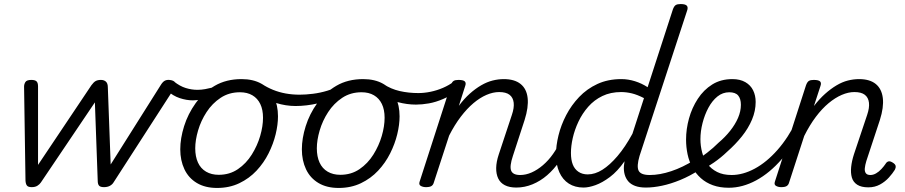

<svg xmlns="http://www.w3.org/2000/svg" viewBox="-20 -910 4473 949"><path d="M137 15Q119 15 113 7Q107 -1 106 -17L99 -482Q99 -494 105.5 -504.5Q112 -515 135 -515Q153 -515 160.5 -508Q168 -501 168 -483V-95L432 -489Q443 -504 453 -509.5Q463 -515 479 -515Q494 -515 503.5 -506.5Q513 -498 513 -478L527 -97L776 -492Q785 -506 794.5 -511Q804 -516 817 -515Q839 -513 846 -502Q853 -491 843 -476L541 -8Q535 2 523 8.5Q511 15 494 15Q476 15 469.5 7.5Q463 0 463 -17L449 -404L182 -8Q176 1 165 8Q154 15 137 15Z M933 -414Q902 -414 868.5 -425Q835 -436 805 -463Q797 -472 799 -481.5Q801 -491 808.5 -499Q816 -507 825 -510Q834 -513 840 -507Q869 -484 898 -475Q927 -466 956 -466Q975 -466 994 -469.5Q1013 -473 1028.5 -477Q1044 -481 1053 -485Q1064 -492 1069.5 -484Q1075 -476 1073 -464.5Q1071 -453 1060 -447Q1043 -437 1019.5 -429.5Q996 -422 973 -418Q950 -414 933 -414Z M1053 19Q994 19 953 -5.5Q912 -30 891.5 -73.5Q871 -117 871 -172Q871 -226 890 -286.5Q909 -347 947 -400Q985 -453 1041.5 -486Q1098 -519 1174 -519Q1232 -519 1272.5 -496Q1313 -473 1333.5 -431.5Q1354 -390 1354 -335Q1354 -294 1342.5 -246.5Q1331 -199 1307.5 -152Q1284 -105 1248 -66.5Q1212 -28 1163 -4.5Q1114 19 1053 19ZM1061 -46Q1115 -46 1156 -74Q1197 -102 1224.5 -146Q1252 -190 1266 -238Q1280 -286 1280 -328Q1280 -368 1266.5 -396Q1253 -424 1227.5 -439Q1202 -454 1166 -454Q1112 -454 1070.5 -426.5Q1029 -399 1001 -356Q973 -313 959 -265Q945 -217 945 -177Q945 -136 958.5 -106.5Q972 -77 998.5 -61.5Q1025 -46 1061 -46Z M1441 -386Q1393 -386 1344.5 -401Q1296 -416 1252 -443Q1241 -450 1240 -460.5Q1239 -471 1244.5 -480.5Q1250 -490 1259 -494.5Q1268 -499 1276 -494Q1300 -478 1329.5 -466Q1359 -454 1392 -448Q1425 -442 1461 -442Q1491 -442 1527 -446.5Q1563 -451 1597.5 -461.5Q1632 -472 1658 -486Q1669 -493 1676.5 -485Q1684 -477 1684 -465.5Q1684 -454 1673 -447Q1608 -412 1551 -399Q1494 -386 1441 -386Z M1654 19Q1595 19 1554 -5.5Q1513 -30 1492.5 -73.5Q1472 -117 1472 -172Q1472 -226 1491 -286.5Q1510 -347 1548 -400Q1586 -453 1642.5 -486Q1699 -519 1775 -519Q1833 -519 1873.5 -496Q1914 -473 1934.5 -431.5Q1955 -390 1955 -335Q1955 -294 1943.5 -246.5Q1932 -199 1908.5 -152Q1885 -105 1849 -66.5Q1813 -28 1764 -4.5Q1715 19 1654 19ZM1662 -46Q1716 -46 1757 -74Q1798 -102 1825.5 -146Q1853 -190 1867 -238Q1881 -286 1881 -328Q1881 -368 1867.5 -396Q1854 -424 1828.5 -439Q1803 -454 1767 -454Q1713 -454 1671.5 -426.5Q1630 -399 1602 -356Q1574 -313 1560 -265Q1546 -217 1546 -177Q1546 -136 1559.5 -106.5Q1573 -77 1599.5 -61.5Q1626 -46 1662 -46Z M2036 -393Q1992 -393 1947 -405Q1902 -417 1856 -447Q1846 -453 1845 -462.5Q1844 -472 1849 -481Q1854 -490 1861.5 -494Q1869 -498 1876 -494Q1912 -470 1955.5 -460Q1999 -450 2048 -450Q2077 -450 2108.5 -456.5Q2140 -463 2170 -476Q2200 -489 2222 -506Q2230 -512 2238 -509Q2246 -506 2250 -498Q2254 -490 2253 -480Q2252 -470 2245 -464Q2208 -437 2171 -421Q2134 -405 2100 -399Q2066 -393 2036 -393Z M2532 17Q2498 17 2475.5 5.5Q2453 -6 2442.5 -28Q2432 -50 2432.5 -80Q2433 -110 2445 -146L2510 -342Q2522 -377 2519 -402.5Q2516 -428 2498.5 -441.5Q2481 -455 2447 -455Q2417 -455 2384.5 -441Q2352 -427 2320 -400Q2288 -373 2257.5 -333Q2227 -293 2200 -240L2124 -7Q2121 4 2112.5 9.5Q2104 15 2085 15Q2071 15 2060 9Q2049 3 2054 -12L2208 -489Q2214 -505 2222 -510Q2230 -515 2246 -515Q2270 -515 2277.5 -507.5Q2285 -500 2279 -484L2248 -387Q2274 -422 2302 -447Q2330 -472 2358.5 -488.5Q2387 -505 2415 -512Q2443 -519 2470 -519Q2523 -519 2553 -495Q2583 -471 2588 -425.5Q2593 -380 2573 -317L2515 -139Q2498 -88 2506.5 -66.5Q2515 -45 2551 -45Q2563 -45 2568 -35.5Q2573 -26 2571 -14Q2569 -2 2559.5 7.5Q2550 17 2532 17Z M2532 17Q2520 17 2514 7.5Q2508 -2 2510.5 -14Q2513 -26 2523 -35.5Q2533 -45 2551 -45Q2579 -45 2607.5 -57.5Q2636 -70 2663.5 -93.5Q2691 -117 2713.5 -149Q2736 -181 2754 -219Q2758 -232 2769 -231.5Q2780 -231 2788 -222.5Q2796 -214 2792 -202Q2774 -154 2746 -113.5Q2718 -73 2684.5 -44Q2651 -15 2612 1Q2573 17 2532 17Z M2864 17Q2822 17 2791.5 -2.5Q2761 -22 2744.5 -59Q2728 -96 2728 -146Q2728 -190 2740.5 -241Q2753 -292 2778.5 -341Q2804 -390 2842.5 -430.5Q2881 -471 2933 -495Q2985 -519 3051 -519Q3085 -519 3118.5 -508.5Q3152 -498 3181 -479L3306 -864Q3312 -880 3320 -885Q3328 -890 3344 -890Q3368 -890 3375 -881.5Q3382 -873 3376 -857L3141 -139Q3126 -88 3136.5 -66.5Q3147 -45 3191 -45Q3201 -45 3205.5 -35.5Q3210 -26 3208 -14Q3206 -2 3197 7.5Q3188 17 3172 17Q3141 17 3119.5 9Q3098 1 3085.5 -13.5Q3073 -28 3067.5 -48Q3062 -68 3064 -91L3067 -113Q3032 -63 2994.5 -35Q2957 -7 2923.5 5Q2890 17 2864 17ZM2885 -48Q2921 -48 2957.5 -71Q2994 -94 3032 -138.5Q3070 -183 3106 -249L3163 -425Q3130 -442 3103 -448.5Q3076 -455 3050 -455Q2998 -455 2957.5 -435.5Q2917 -416 2887.5 -382.5Q2858 -349 2839 -308.5Q2820 -268 2811 -228Q2802 -188 2802 -154Q2802 -120 2811 -97Q2820 -74 2839 -61Q2858 -48 2885 -48Z M3173 17Q3157 17 3152 7.5Q3147 -2 3151 -14Q3155 -26 3165.5 -35.5Q3176 -45 3192 -45Q3241 -45 3298 -64Q3355 -83 3412 -119Q3421 -126 3429.5 -121.5Q3438 -117 3443 -107Q3448 -97 3447.5 -86.5Q3447 -76 3438 -71Q3390 -40 3342.5 -20.5Q3295 -1 3252 8Q3209 17 3173 17Z M3409 -113Q3444 -131 3475 -155Q3506 -179 3532 -205Q3564 -232 3589 -263.5Q3614 -295 3628 -327.5Q3642 -360 3642 -392Q3642 -422 3628.5 -438Q3615 -454 3584 -454Q3572 -454 3566.5 -464Q3561 -474 3562.5 -487Q3564 -500 3573.5 -509.5Q3583 -519 3600 -519Q3638 -519 3664 -504Q3690 -489 3702.5 -463.5Q3715 -438 3715 -406Q3715 -362 3697 -319Q3679 -276 3647 -236Q3615 -196 3574 -160Q3544 -131 3508.5 -106.5Q3473 -82 3435 -61Z M3582 18Q3538 18 3503.5 5.5Q3469 -7 3444 -29.5Q3419 -52 3402.5 -82Q3386 -112 3378.5 -147.5Q3371 -183 3371 -220Q3371 -272 3385.5 -324.5Q3400 -377 3429 -421.5Q3458 -466 3500.5 -492.5Q3543 -519 3600 -519Q3610 -519 3614 -509.5Q3618 -500 3615 -487Q3612 -474 3604 -464Q3596 -454 3585 -454Q3552 -454 3526 -433Q3500 -412 3481.5 -377.5Q3463 -343 3452.5 -302Q3442 -261 3442 -222Q3442 -189 3450.5 -156.5Q3459 -124 3477 -99.5Q3495 -75 3524.5 -60Q3554 -45 3596 -45Q3652 -45 3710.5 -76.5Q3769 -108 3822.5 -168.5Q3876 -229 3918 -315Q3922 -323 3932 -323Q3942 -323 3949 -316Q3956 -309 3949 -293Q3905 -194 3845 -124.5Q3785 -55 3717.5 -18.5Q3650 18 3582 18Z M4272 16Q4237 16 4217 3Q4197 -10 4190.5 -32.5Q4184 -55 4187 -84.5Q4190 -114 4201 -148L4266 -342Q4278 -377 4275 -402.5Q4272 -428 4254.5 -441.5Q4237 -455 4203 -455Q4173 -455 4140.5 -441Q4108 -427 4075.5 -400Q4043 -373 4012.5 -332.5Q3982 -292 3955 -238L3880 -7Q3877 4 3868.5 9.5Q3860 15 3841 15Q3827 15 3816 9Q3805 3 3810 -12L3964 -489Q3970 -505 3978 -510Q3986 -515 4002 -515Q4026 -515 4033.5 -507.5Q4041 -500 4035 -484L4003 -386Q4030 -421 4058 -446Q4086 -471 4114.5 -488Q4143 -505 4171 -512Q4199 -519 4226 -519Q4279 -519 4308.5 -495Q4338 -471 4343.5 -425.5Q4349 -380 4329 -317L4262 -114Q4256 -94 4254.5 -78.5Q4253 -63 4259.5 -54Q4266 -45 4282 -45Q4296 -45 4310 -53Q4324 -61 4336.5 -74.5Q4349 -88 4357 -100Q4362 -109 4370.5 -112Q4379 -115 4393 -106Q4406 -98 4407 -89Q4408 -80 4403 -71Q4392 -53 4373.5 -32.5Q4355 -12 4329.5 2Q4304 16 4272 16Z"/></svg>

Font: Playwrite DK Loopet Light
Style: Regular
Weight: 300
Version: Version 1.003